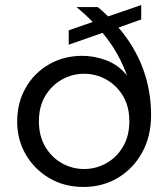

<svg xmlns="http://www.w3.org/2000/svg" viewBox="-20 -728 666 760"><path d="M311 12Q234 12 175 -23Q116 -58 82 -116.5Q48 -175 48 -247Q48 -322 82 -381Q116 -440 174.5 -473.5Q233 -507 305 -507Q354 -507 401.5 -489Q449 -471 483 -429Q467 -473 443.5 -515Q420 -557 386 -598L252 -551V-608L347 -641Q318 -671 283 -700H367Q389 -682 408 -663L539 -708V-651L449 -619Q578 -468 578 -272Q578 -188 542.5 -124Q507 -60 446.5 -24Q386 12 311 12ZM313 -59Q360 -59 401 -82Q442 -105 467 -147.5Q492 -190 492 -248Q492 -306 467 -348Q442 -390 401 -413Q360 -436 313 -436Q266 -436 225 -413Q184 -390 159 -348Q134 -306 134 -248Q134 -190 159 -147.5Q184 -105 225 -82Q266 -59 313 -59Z"/></svg>

Font: DeepMind Sans
Style: Regular
Weight: 400
Designer: Jonny Pinhorn / Modifications: Colophon Foundry
Foundry: Colophon Foundry
Version: Version 1.002; ttfautohint (v1.8.2)